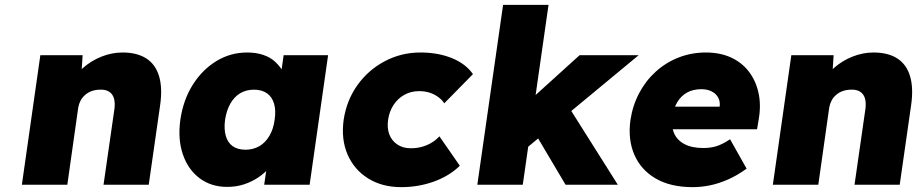

<svg xmlns="http://www.w3.org/2000/svg" viewBox="-20 -760 3783 790"><path d="M70 0 146 -533H320L313 -425L273 -413Q288 -451 321.5 -480.5Q355 -510 397.5 -527Q440 -544 484 -544Q544 -544 582 -519.5Q620 -495 634.5 -446.5Q649 -398 639 -328L592 0H406L451 -313Q454 -339 448.5 -356.5Q443 -374 428.5 -383Q414 -392 392 -391Q375 -391 359.5 -386Q344 -381 331.5 -370.5Q319 -360 312 -347Q305 -334 302 -318L257 0H164Q130 0 106.5 0Q83 0 70 0Z M915 9Q849 9 801.5 -26.5Q754 -62 732.5 -124.5Q711 -187 722 -267Q734 -349 773 -411Q812 -473 870 -508.5Q928 -544 997 -544Q1034 -544 1063.5 -534Q1093 -524 1113 -505Q1133 -486 1147 -462Q1161 -438 1168 -410L1130 -412L1147 -533H1330L1254 0H1067L1086 -130L1126 -128Q1113 -99 1092 -74Q1071 -49 1043.5 -30.5Q1016 -12 984 -1.5Q952 9 915 9ZM990 -144Q1022 -144 1047 -158.5Q1072 -173 1088.5 -201Q1105 -229 1110 -267Q1116 -306 1107.5 -334Q1099 -362 1078 -376.5Q1057 -391 1025 -391Q993 -391 968.5 -376.5Q944 -362 928 -334Q912 -306 906 -267Q901 -229 909 -201Q917 -173 937.5 -158.5Q958 -144 990 -144Z M1631 10Q1552 10 1494.5 -26Q1437 -62 1410 -124.5Q1383 -187 1394 -267Q1406 -347 1450.5 -409.5Q1495 -472 1563 -508Q1631 -544 1710 -544Q1782 -544 1839 -521Q1896 -498 1926 -455L1808 -335Q1799 -349 1783.5 -360.5Q1768 -372 1748.5 -378.5Q1729 -385 1704 -385Q1671 -385 1644 -370Q1617 -355 1599.5 -328.5Q1582 -302 1577 -268Q1572 -234 1581.5 -208Q1591 -182 1614 -166Q1637 -150 1670 -150Q1695 -150 1716.5 -156Q1738 -162 1756 -173Q1774 -184 1788 -199L1872 -78Q1829 -36 1765.5 -13Q1702 10 1631 10Z M2148 -152 2081 -276 2365 -533H2608ZM1944 0 2050 -740H2237L2131 0ZM2307 0 2160 -248 2305 -344 2522 0Z M2830 10Q2739 10 2678 -25.5Q2617 -61 2590 -123.5Q2563 -186 2574 -266Q2583 -326 2610 -377Q2637 -428 2678.5 -465.5Q2720 -503 2772.5 -523.5Q2825 -544 2884 -544Q2942 -544 2986.5 -524Q3031 -504 3060 -467Q3089 -430 3100.5 -380Q3112 -330 3102 -270L3095 -228H2675L2665 -321H2959L2938 -301L2941 -320Q2944 -342 2935 -358.5Q2926 -375 2908 -384Q2890 -393 2866 -393Q2832 -393 2807.5 -379.5Q2783 -366 2767.5 -341Q2752 -316 2747 -281Q2741 -241 2753.5 -212Q2766 -183 2796.5 -167Q2827 -151 2874 -151Q2905 -151 2929.5 -159Q2954 -167 2984 -187L3052 -66Q3013 -38 2975.5 -21.5Q2938 -5 2902 2.5Q2866 10 2830 10Z M3160 0 3236 -533H3410L3403 -425L3363 -413Q3378 -451 3411.5 -480.5Q3445 -510 3487.5 -527Q3530 -544 3574 -544Q3634 -544 3672 -519.5Q3710 -495 3724.5 -446.5Q3739 -398 3729 -328L3682 0H3496L3541 -313Q3544 -339 3538.5 -356.5Q3533 -374 3518.5 -383Q3504 -392 3482 -391Q3465 -391 3449.5 -386Q3434 -381 3421.5 -370.5Q3409 -360 3402 -347Q3395 -334 3392 -318L3347 0H3254Q3220 0 3196.5 0Q3173 0 3160 0Z"/></svg>

Font: Lexend ExtBd
Style: Italic
Weight: 800
Italic angle: -8.13011°
Designer: Bonnie Shaver-Troup, Thomas Jockin
Foundry: Lexend
Version: Version 1.007